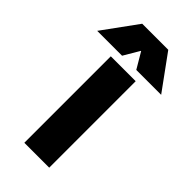

<svg xmlns="http://www.w3.org/2000/svg" viewBox="-402 -1073 1146 1146"><g transform="rotate(45 171.0 -500.0)"><path d="M66 0V-730H276V0ZM-99 -780 61 -1000H281L441 -780H231L172 -880H170L111 -780Z"/></g></svg>

Font: M PLUS 2 Black
Style: Regular
Weight: 900
Designer: Coji Morishita
Foundry: UNDERFOREST DESIGN
Version: Version 1.001